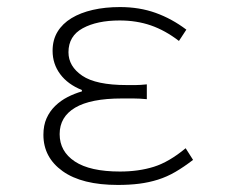

<svg xmlns="http://www.w3.org/2000/svg" viewBox="-20 -512 640 544"><path d="M314 12Q212 12 157.5 -27Q103 -66 103 -130Q103 -157 112 -177Q121 -197 136.5 -212Q152 -227 171.5 -237Q191 -247 212 -253V-257Q172 -273 150.5 -302Q129 -331 129 -368Q129 -399 143 -422Q157 -445 182.5 -460.5Q208 -476 243 -484Q278 -492 320 -492Q375 -492 421 -475.5Q467 -459 508 -428L487 -396Q448 -426 407.5 -440Q367 -454 319 -454Q255 -454 214.5 -432Q174 -410 174 -364Q174 -324 213 -297.5Q252 -271 339 -271Q353 -271 365 -271Q377 -271 396 -273V-231Q375 -233 358.5 -233Q342 -233 325 -233Q237 -233 193 -207Q149 -181 149 -132Q149 -83 192 -54.5Q235 -26 320 -26Q373 -26 416 -39.5Q459 -53 506 -92L527 -59Q501 -39 477 -25Q453 -11 427.5 -3Q402 5 374.5 8.5Q347 12 314 12Z"/></svg>

Font: Source Code Pro Light
Style: Regular
Weight: 300
Monospace: yes
Designer: Paul D. Hunt, Teo Tuominen
Foundry: Adobe Systems Incorporated
Version: Version 2.030;PS 1.000;hotconv 16.6.51;makeotf.lib2.5.65220